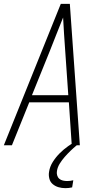

<svg xmlns="http://www.w3.org/2000/svg" viewBox="-24 -755 544 998"><path d="M-4 0 292 -735H339L391 0H349L334 -223H128L38 0ZM331 -260 315 -490Q312 -534 309 -577.5Q306 -621 304 -664Q287 -621 269.5 -577.5Q252 -534 235 -490L142 -260ZM316 223Q297 223 280 218Q263 213 250 202Q237 191 232.5 173.5Q228 156 231 138Q235 111 250.5 86.5Q266 62 286.5 41.5Q307 21 330.5 4.5Q354 -12 379 -26L375 0Q358 14 342.5 29Q327 44 312.5 60.5Q298 77 286.5 95.5Q275 114 272 134Q270 145 273 156Q276 167 284 174Q292 181 303 183.5Q314 186 325 186Q333 186 341 185Q349 184 357 182L351 219Q342 221 333.5 222Q325 223 316 223Z"/></svg>

Font: Iosevka SS04 XLt Obl
Style: Regular
Weight: 200
Italic angle: -9°
Monospace: yes
Designer: Belleve Invis
Foundry: Belleve Invis
Version: Version 19.0.0; ttfautohint (v1.8.4)